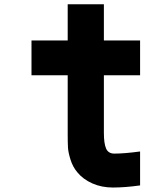

<svg xmlns="http://www.w3.org/2000/svg" viewBox="-20 -853 707 884"><path d="M625 0.7Q555.3 10.4 500 10.4Q447.9 10.4 405.3 -8.5Q362.6 -27.3 335.9 -59.9Q315.1 -84.6 304.7 -117.8Q294.3 -151 293 -173.2Q291.7 -195.3 291.7 -234.4V-506.5H125V-666.7H291.7V-833.3H458.3V-666.7H625V-506.5H458.3V-240.9Q458.3 -192.7 468.4 -169.3Q478.5 -145.8 506.5 -145.8Q552.7 -145.8 625 -155.6Z"/></svg>

Font: Monoid
Style: Bold
Weight: 700
Width: 4
Designer: Andreas Larsen (@larsenwork)
Version: Version 0.61